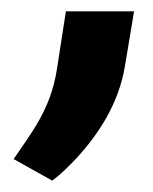

<svg xmlns="http://www.w3.org/2000/svg" viewBox="-20 -140 269 338"><path d="M4 140 72 178C88 166 102 152 117 136C153 96 189 43 200 -24L216 -120H96L80 -17C69 53 35 94 4 140Z"/></svg>

Font: Asimov Pro
Style: BdObl
Weight: 700
Designer: Google
Version: Version 2.000980; 2014